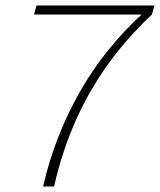

<svg xmlns="http://www.w3.org/2000/svg" viewBox="-20 -680 583 700"><path d="M113 -660H543L534 -627Q446 -545 376.5 -449.5Q307 -354 257 -242.5Q207 -131 177 0H137Q179 -183 271 -345Q363 -507 509 -639L508 -627H104Z"/></svg>

Font: Kantumruy Pro ExtraLight
Style: Italic
Weight: 250
Italic angle: -13°
Version: Version 1.002